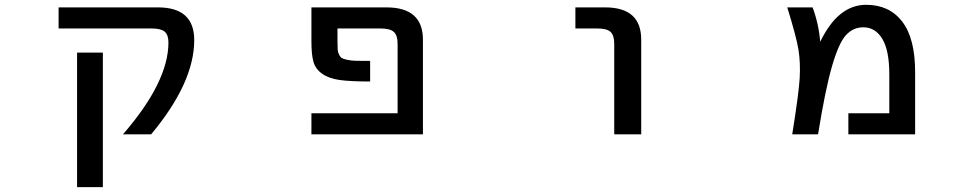

<svg xmlns="http://www.w3.org/2000/svg" viewBox="-20 -553 4040 792"><path d="M781.2 -387.7Q781.2 -211.9 603.5 1H487.3Q674.8 -214.8 674.8 -377.9Q674.8 -409.2 659.2 -422.4Q643.6 -435.5 606.4 -435.5H221.7V-522.5H631.8Q781.2 -522.5 781.2 -387.7ZM297.9 218.8V-335.9H404.3V218.8Z M1574.2 -522.5Q1725.6 -522.5 1724.6 -387.7V1H1264.6V-85.9H1620.1V-372.1Q1620.1 -407.2 1604.5 -421.4Q1588.9 -435.5 1550.8 -435.5H1372.1V-381.8Q1372.1 -359.4 1373 -348.1Q1374 -336.9 1378.9 -327.1Q1383.8 -317.4 1390.1 -313.5Q1396.5 -309.6 1412.6 -306.2Q1428.7 -302.7 1447.8 -302.2Q1466.8 -301.8 1506.8 -301.8V-216.8Q1424.8 -216.8 1380.4 -223.1Q1335.9 -229.5 1308.6 -249Q1281.2 -268.6 1272.9 -298.3Q1264.6 -328.1 1264.6 -381.8V-522.5Z M2353.5 -435.5V-522.5H2476.6Q2626 -522.5 2625 -387.7V1H2513.7V-372.1Q2513.7 -407.2 2498.5 -421.4Q2483.4 -435.5 2445.3 -435.5Z M3363.3 -380.9Q3401.4 -458 3446.3 -494.1Q3494.1 -533.2 3552.7 -533.2Q3648.4 -533.2 3701.7 -463.9Q3754.9 -394.5 3754.9 -255.9V1H3479.5V-85.9H3648.4V-246.1Q3648.4 -344.7 3619.6 -392.6Q3590.8 -440.4 3541 -440.4Q3499 -440.4 3469.2 -407.7Q3439.5 -375 3411.6 -278.3Q3383.8 -181.6 3354.5 1H3248Q3275.4 -169.9 3278.8 -231.9Q3282.2 -293.9 3273.9 -346.7Q3265.6 -399.4 3227.5 -522.5H3332Q3357.4 -454.1 3363.3 -380.9Z"/></svg>

Font: GenEi Gothic M SemiBold
Style: Regular
Weight: 500
Designer: o_tamon (Modified); [Source Han Sans]
Ryoko NISHIZUKA  (kana & ideographs); Paul D. Hunt (Latin, Greek & Cyrillic); Wenl
Version: Version 1.1a;Original Version 1.004